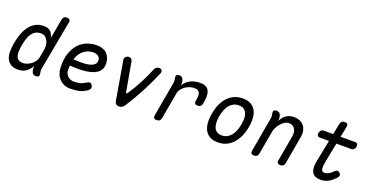

<svg xmlns="http://www.w3.org/2000/svg" viewBox="-27 -1461 4254 2193"><g transform="rotate(20 2100.0 -365.0)"><path d="M442 -95Q439 -80 440 -65Q441 -50 445 -35Q450 -12 440.5 -1Q431 10 408 10Q385 10 373 -1Q361 -12 355 -35Q351 -49 350.5 -64.5Q350 -80 352 -94Q338 -69 322 -50Q306 -31 286.5 -17.5Q267 -4 243.5 3Q220 10 191 10Q130 10 96.5 -14Q63 -38 48.5 -76.5Q34 -115 35.5 -162.5Q37 -210 45 -256Q55 -310 72.5 -364.5Q90 -419 120 -462.5Q150 -506 194.5 -533Q239 -560 302 -560Q357 -560 384.5 -530.5Q412 -501 420 -456L463 -695Q467 -718 479.5 -729Q492 -740 515 -740Q538 -740 548 -729Q558 -718 553 -695ZM216 -80Q243 -80 270 -91Q297 -102 319 -119.5Q341 -137 356.5 -159.5Q372 -182 376 -206L396 -316Q400 -340 396 -367Q392 -394 380 -417Q368 -440 348 -455Q328 -470 301 -470Q258 -470 229.5 -452Q201 -434 182.5 -404.5Q164 -375 153.5 -337.5Q143 -300 136 -262Q129 -223 128.5 -189.5Q128 -156 136 -131.5Q144 -107 163.5 -93.5Q183 -80 216 -80Z M1040 -115Q1054 -95 1050 -76.5Q1046 -58 1025 -44Q981 -12 933.5 -1Q886 10 825 10Q785 10 752 -3.5Q719 -17 694.5 -42Q670 -67 656 -101.5Q642 -136 640 -178Q636 -282 661.5 -354.5Q687 -427 730.5 -473Q774 -519 829.5 -539.5Q885 -560 941 -560Q1022 -560 1064.5 -520.5Q1107 -481 1113 -412Q1117 -365 1101.5 -333Q1086 -301 1056.5 -281Q1027 -261 987.5 -250.5Q948 -240 904.5 -236Q861 -232 816.5 -233Q772 -234 732 -236Q731 -224 730.5 -211Q730 -198 730 -184Q730 -159 739 -140Q748 -121 762.5 -107.5Q777 -94 796.5 -87Q816 -80 837 -80Q860 -80 878 -82Q896 -84 912.5 -88.5Q929 -93 944 -100Q959 -107 974 -117Q997 -133 1012.5 -132.5Q1028 -132 1040 -115ZM746 -317Q794 -314 844 -314Q894 -314 934 -322.5Q974 -331 998 -351.5Q1022 -372 1018 -409Q1017 -424 1010 -435.5Q1003 -447 992.5 -454.5Q982 -462 967 -466Q952 -470 934 -470Q910 -470 882.5 -462.5Q855 -455 829 -437.5Q803 -420 781.5 -390.5Q760 -361 746 -317Z M1364 -38 1284 -508Q1282 -518 1285 -527Q1288 -536 1295 -543.5Q1302 -551 1311.5 -555.5Q1321 -560 1333 -560Q1351 -560 1362.5 -551Q1374 -542 1377 -525L1440 -171Q1442 -160 1449 -161Q1456 -162 1462 -171Q1515 -248 1563 -340.5Q1611 -433 1649 -525Q1657 -543 1672 -551.5Q1687 -560 1705 -560Q1717 -560 1724.5 -555.5Q1732 -551 1736 -543.5Q1740 -536 1740 -527Q1740 -518 1736 -508Q1684 -383 1621.5 -265Q1559 -147 1490 -38Q1476 -15 1460 -2.5Q1444 10 1418 10Q1393 10 1380.5 -2Q1368 -14 1364 -38Z M1875 10Q1852 10 1843 -1Q1834 -12 1838 -35L1912 -455Q1915 -470 1914 -485Q1913 -500 1909 -515Q1904 -538 1913.5 -549Q1923 -560 1946 -560Q1969 -560 1981 -549Q1993 -538 1999 -515Q2003 -501 2003.5 -485.5Q2004 -470 2002 -456Q2028 -504 2078.5 -532Q2129 -560 2203 -560Q2248 -560 2274 -544Q2300 -528 2311 -501Q2322 -474 2321.5 -438Q2321 -402 2314 -362L2312 -350Q2307 -327 2294.5 -316Q2282 -305 2259 -305Q2236 -305 2226.5 -316Q2217 -327 2222 -350L2224 -362Q2228 -385 2229 -406.5Q2230 -428 2223.5 -445Q2217 -462 2202 -472Q2187 -482 2158 -482Q2132 -482 2103.5 -473Q2075 -464 2050.5 -447Q2026 -430 2007.5 -405.5Q1989 -381 1984 -350L1928 -35Q1924 -12 1911 -1Q1898 10 1875 10Z M2618 10Q2560 10 2521.5 -11.5Q2483 -33 2462 -71Q2441 -109 2437 -161.5Q2433 -214 2444 -276Q2455 -338 2477.5 -390Q2500 -442 2534 -479.5Q2568 -517 2614.5 -538.5Q2661 -560 2719 -560Q2778 -560 2816.5 -538.5Q2855 -517 2876 -479.5Q2897 -442 2901 -390Q2905 -338 2894 -276Q2883 -214 2860 -161.5Q2837 -109 2802.5 -71Q2768 -33 2722 -11.5Q2676 10 2618 10ZM2634 -80Q2669 -80 2697 -94.5Q2725 -109 2746 -134.5Q2767 -160 2781.5 -196.5Q2796 -233 2804 -276Q2812 -319 2810.5 -354.5Q2809 -390 2797 -415.5Q2785 -441 2762 -455.5Q2739 -470 2703 -470Q2667 -470 2639 -455.5Q2611 -441 2590 -415.5Q2569 -390 2555 -354Q2541 -318 2533 -275Q2526 -232 2527.5 -196Q2529 -160 2541 -134.5Q2553 -109 2576 -94.5Q2599 -80 2634 -80Z M3129 -560Q3152 -560 3164 -549Q3176 -538 3182 -515Q3186 -501 3186.5 -485.5Q3187 -470 3185 -456Q3208 -504 3247 -532Q3286 -560 3341 -560Q3381 -560 3412 -546.5Q3443 -533 3463 -508Q3483 -483 3490.5 -448Q3498 -413 3490 -370L3431 -35Q3427 -12 3414 -1Q3401 10 3378 10Q3355 10 3346 -1Q3337 -12 3341 -35L3396 -344Q3401 -370 3398 -393.5Q3395 -417 3384.5 -435Q3374 -453 3356 -464Q3338 -475 3311 -475Q3284 -475 3258.5 -459Q3233 -443 3213 -419.5Q3193 -396 3179 -368Q3165 -340 3161 -316L3111 -35Q3107 -12 3094 -1Q3081 10 3058 10Q3035 10 3026 -1Q3017 -12 3021 -35L3095 -455Q3098 -470 3097 -485Q3096 -500 3092 -515Q3087 -538 3096.5 -549Q3106 -560 3129 -560Z M4093 -530Q4113 -530 4121.5 -517.5Q4130 -505 4126 -485Q4122 -465 4110 -452.5Q4098 -440 4078 -440H3898L3855 -224Q3848 -186 3844.5 -159Q3841 -132 3844 -114.5Q3847 -97 3856 -88.5Q3865 -80 3881 -80Q3909 -80 3935.5 -95.5Q3962 -111 3983 -134Q4000 -152 4016 -152Q4032 -152 4044 -141Q4057 -130 4057.5 -113Q4058 -96 4043 -79Q4023 -58 4003 -41.5Q3983 -25 3962 -13.5Q3941 -2 3917 4Q3893 10 3866 10Q3829 10 3803.5 -2Q3778 -14 3764.5 -36.5Q3751 -59 3748.5 -90.5Q3746 -122 3753 -161L3808 -440H3697Q3677 -440 3668 -452.5Q3659 -465 3663 -485Q3667 -505 3679.5 -517.5Q3692 -530 3712 -530H3826L3852 -660Q3857 -683 3869.5 -694Q3882 -705 3905 -705Q3928 -705 3937.5 -694Q3947 -683 3942 -660L3916 -530Z"/></g></svg>

Font: Maple Mono Normal NL
Style: Italic
Weight: 400
Italic angle: -10°
Monospace: yes
Designer: subframe7536
Version: Version 7.000